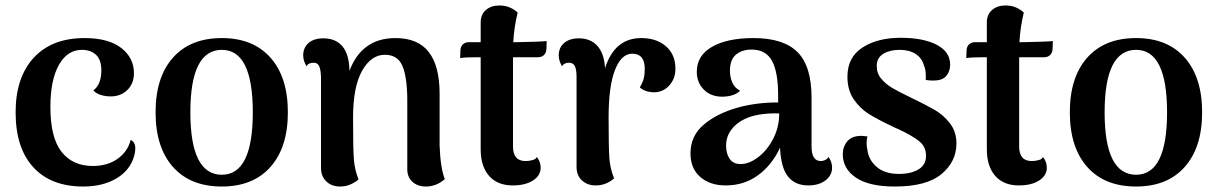

<svg xmlns="http://www.w3.org/2000/svg" viewBox="-20 -667 4446 701"><path d="M37 -257Q37 -384 103 -456Q169 -528 289 -528Q376 -528 422.5 -492Q469 -456 469 -400Q469 -362 445 -338.5Q421 -315 384 -315Q365 -315 347.5 -320.5Q330 -326 321 -337Q350 -359 350 -410Q350 -449 330.5 -467Q311 -485 279 -485Q226 -485 195 -430Q164 -375 164 -276Q164 -165 204.5 -113Q245 -61 319 -61Q372 -61 409 -87Q446 -113 457 -156Q474 -149 474 -125Q474 -113 470 -98Q455 -45 405 -15.5Q355 14 284 14Q166 14 101.5 -56.5Q37 -127 37 -257Z M548 -257Q548 -385 611.5 -456.5Q675 -528 790 -528Q904 -528 967.5 -456.5Q1031 -385 1031 -257Q1031 -129 967.5 -57.5Q904 14 790 14Q675 14 611.5 -57.5Q548 -129 548 -257ZM903 -257Q903 -485 790 -485Q675 -485 675 -257Q675 -29 790 -29Q903 -29 903 -257Z M1604 -13Q1573 14 1535 14Q1505 14 1486 -3Q1467 -20 1467 -49V-307Q1466 -389 1448.5 -428Q1431 -467 1385 -467Q1335 -467 1302 -408.5Q1269 -350 1269 -237Q1269 -123 1272 -85Q1275 -47 1289 -12Q1278 -2 1260.5 6Q1243 14 1222 14Q1191 14 1171.5 -4.5Q1152 -23 1152 -54V-386Q1151 -414 1145 -426Q1139 -438 1125 -438Q1106 -438 1099 -425Q1087 -445 1087 -465Q1087 -493 1106.5 -510Q1126 -527 1161 -527Q1206 -527 1230.5 -497.5Q1255 -468 1256 -408Q1277 -466 1319 -497Q1361 -528 1424 -528Q1506 -528 1545.5 -477Q1585 -426 1585 -325V-136Q1588 -53 1604 -13Z M1976 -517 1975 -488Q1974 -473 1965.5 -465.5Q1957 -458 1944 -458H1853V-426V-132Q1853 -79 1899 -79Q1912 -79 1924.5 -82.5Q1937 -86 1940 -94Q1954 -76 1954 -55Q1954 -26 1926 -8Q1898 10 1852 10Q1796 10 1765.5 -25Q1735 -60 1735 -122V-458H1720Q1679 -458 1660 -455L1661 -484Q1662 -498 1670.5 -505.5Q1679 -513 1692 -513H1735V-585Q1735 -614 1754 -630.5Q1773 -647 1803 -647Q1826 -647 1843 -639Q1860 -631 1870 -621Q1857 -569 1854 -513H1866Q1886 -513 1928 -514.5Q1970 -516 1976 -517Z M2446 -416Q2446 -380 2424 -355.5Q2402 -331 2370 -330Q2352 -330 2338 -335Q2324 -340 2316 -348Q2327 -367 2330.5 -381.5Q2334 -396 2334 -416Q2334 -471 2288 -471Q2249 -471 2225.5 -412Q2202 -353 2202 -237Q2202 -125 2205 -87.5Q2208 -50 2222 -16Q2212 -6 2194.5 2Q2177 10 2154 10Q2125 10 2105 -8Q2085 -26 2085 -58V-386Q2085 -414 2078.5 -426Q2072 -438 2058 -438Q2039 -438 2032 -425Q2020 -445 2020 -465Q2020 -493 2039.5 -510Q2059 -527 2094 -527Q2136 -527 2161 -499.5Q2186 -472 2189 -418Q2224 -528 2321 -528Q2377 -528 2411.5 -498Q2446 -468 2446 -416Z M3018 -55Q3018 -27 2994 -8.5Q2970 10 2931 10Q2883 10 2857 -22.5Q2831 -55 2828 -128Q2799 -65 2748 -27.5Q2697 10 2630 10Q2572 10 2536.5 -21Q2501 -52 2501 -107Q2501 -171 2549.5 -212Q2598 -253 2673 -274Q2740 -293 2821 -293V-319Q2821 -404 2798.5 -445Q2776 -486 2724 -486Q2689 -486 2667 -467.5Q2645 -449 2645 -409Q2645 -386 2653.5 -366Q2662 -346 2682 -336Q2672 -325 2654.5 -319.5Q2637 -314 2617 -314Q2575 -314 2549.5 -340Q2524 -366 2524 -405Q2524 -464 2579.5 -496Q2635 -528 2731 -528Q2841 -528 2892 -476.5Q2943 -425 2943 -311V-132Q2943 -79 2977 -79Q2984 -79 2992 -82.5Q3000 -86 3005 -94Q3018 -75 3018 -55ZM2825 -253Q2745 -255 2698 -232Q2667 -217 2649 -192Q2631 -167 2631 -135Q2631 -106 2644 -87Q2657 -68 2684 -68Q2715 -68 2748 -93Q2781 -118 2803 -160.5Q2825 -203 2825 -253Z M3057 -104Q3057 -131 3073.5 -151Q3090 -171 3125 -171Q3131 -171 3147 -169Q3144 -157 3144 -144Q3144 -133 3147 -119Q3152 -82 3181.5 -57Q3211 -32 3262 -32Q3306 -32 3333.5 -48.5Q3361 -65 3361 -98Q3361 -131 3336.5 -151Q3312 -171 3259 -196Q3246 -201 3237 -206Q3184 -231 3152 -251Q3120 -271 3097 -304.5Q3074 -338 3074 -387Q3074 -458 3129 -493.5Q3184 -529 3268 -529Q3351 -529 3400 -503.5Q3449 -478 3449 -431Q3449 -407 3435.5 -390.5Q3422 -374 3393 -373H3383Q3374 -373 3360 -375Q3362 -411 3353 -429Q3346 -455 3323 -470Q3300 -485 3264 -485Q3229 -485 3205 -470.5Q3181 -456 3181 -426Q3181 -399 3197.5 -379.5Q3214 -360 3237.5 -346Q3261 -332 3305 -311Q3361 -284 3393 -265.5Q3425 -247 3448.5 -216.5Q3472 -186 3472 -143Q3472 -77 3417.5 -31.5Q3363 14 3247 14Q3153 14 3105 -18.5Q3057 -51 3057 -104Z M3824 -517 3823 -488Q3822 -473 3813.5 -465.5Q3805 -458 3792 -458H3701V-426V-132Q3701 -79 3747 -79Q3760 -79 3772.5 -82.5Q3785 -86 3788 -94Q3802 -76 3802 -55Q3802 -26 3774 -8Q3746 10 3700 10Q3644 10 3613.5 -25Q3583 -60 3583 -122V-458H3568Q3527 -458 3508 -455L3509 -484Q3510 -498 3518.5 -505.5Q3527 -513 3540 -513H3583V-585Q3583 -614 3602 -630.5Q3621 -647 3651 -647Q3674 -647 3691 -639Q3708 -631 3718 -621Q3705 -569 3702 -513H3714Q3734 -513 3776 -514.5Q3818 -516 3824 -517Z M3886 -257Q3886 -385 3949.5 -456.5Q4013 -528 4128 -528Q4242 -528 4305.5 -456.5Q4369 -385 4369 -257Q4369 -129 4305.5 -57.5Q4242 14 4128 14Q4013 14 3949.5 -57.5Q3886 -129 3886 -257ZM4241 -257Q4241 -485 4128 -485Q4013 -485 4013 -257Q4013 -29 4128 -29Q4241 -29 4241 -257Z"/></svg>

Font: Arima Madurai ExtraBold
Style: Regular
Weight: 800
Designer: Joana Correia and Natanael Gama
Foundry: NDISCOVER
Version: Version 1.019